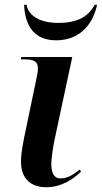

<svg xmlns="http://www.w3.org/2000/svg" viewBox="-20 -775 427 805"><path d="M216 -606C314 -606 370 -673 387 -755H377C351 -706 306 -679 224 -679C147 -679 100 -709 91 -755H81C85 -662 127 -606 216 -606ZM174 10C238 10 289 -25 320 -56L314 -64C290 -45 265 -27 235 -27C207 -27 196 -47 195 -87C195 -111 203 -161 209 -190L283 -536H69L67 -526H83C122 -526 139 -518 139 -487C139 -476 136 -462 133 -447L88 -230C78 -183 68 -137 68 -97C68 -29 106 10 174 10Z"/></svg>

Font: Noto Serif Display SemiBold
Style: Italic
Weight: 600
Italic angle: -12°
Designer: Monotype Design Team
Foundry: Monotype Imaging Inc.
Version: Version 2.009